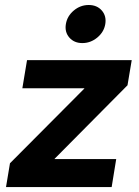

<svg xmlns="http://www.w3.org/2000/svg" viewBox="-20 -760 563 780"><path d="M4.4 0 20.5 -96.7 322.3 -399.9 322.8 -401.4H70.8L89.8 -515.6H515.1L498 -413.6L202.1 -115.2L201.7 -113.8H452.1L433.6 0ZM314.5 -585Q281.2 -585 261.7 -607.4Q242.2 -629.9 247.6 -662.1Q252.9 -694.8 279.8 -717.3Q306.6 -739.7 340.3 -739.7Q374 -739.7 393.6 -717.3Q413.1 -694.8 407.7 -662.1Q402.3 -629.9 375.2 -607.4Q348.1 -585 314.5 -585Z"/></svg>

Font: Inter Display
Style: Bold Italic
Weight: 700
Italic angle: -9.39999°
Designer: Rasmus Andersson
Foundry: rsms
Version: Version 4.000;git-a52131595